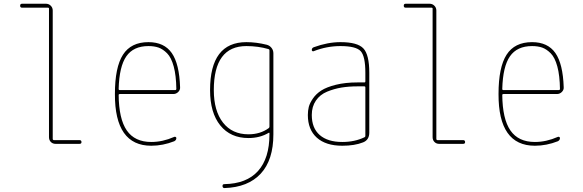

<svg xmlns="http://www.w3.org/2000/svg" viewBox="-20 -750 3040 1001"><path d="M94.7 -710Q85 -710 85 -720.2Q85 -730.5 94.7 -730.5H219.7Q234.4 -730.5 244.6 -720.2Q254.9 -710 254.9 -695.3V-25.4Q254.9 -20.5 259.8 -19.5H394.5Q404.3 -19.5 404.8 -9.8Q405.3 0 394.5 0H269.5Q254.9 0 245.1 -9.8Q235.4 -19.5 235.4 -35.2V-705.1Q235.4 -710 230.5 -710Z M753.9 -509.8Q675.8 -509.8 638.7 -456.5Q601.6 -403.3 598.6 -286.1Q598.6 -280.3 604.5 -280.3H893.6Q898.4 -280.3 899.4 -285.2Q898.4 -356.4 885.7 -403.3Q873 -450.2 851.1 -472.2Q829.1 -494.1 806.6 -502Q784.2 -509.8 753.9 -509.8ZM768.6 9.8Q578.1 9.8 579.1 -259.8Q579.1 -399.4 621.1 -464.8Q663.1 -530.3 753.9 -530.3Q835.9 -530.3 875.5 -473.6Q915 -417 918.9 -294.9Q919.9 -281.2 909.2 -270.5Q898.4 -259.8 883.8 -259.8H604.5Q599.6 -259.8 598.6 -255.9Q599.6 -129.9 641.1 -69.8Q682.6 -9.8 768.6 -9.8Q828.1 -9.8 887.7 -36.1Q891.6 -38.1 895.5 -36.1Q899.4 -34.2 899.4 -30.3Q899.4 -19.5 888.7 -13.7Q829.1 9.8 768.6 9.8Z M1264.6 -509.8Q1094.7 -509.8 1094.7 -280.3Q1094.7 -171.9 1142.6 -110.8Q1190.4 -49.8 1275.4 -49.8Q1336.9 -49.8 1380.9 -82Q1384.8 -85 1384.8 -89.8V-488.3Q1384.8 -492.2 1379.9 -494.1Q1325.2 -509.8 1264.6 -509.8ZM1275.4 -30.3Q1181.6 -30.3 1128.4 -96.2Q1075.2 -162.1 1075.2 -280.3Q1075.2 -530.3 1264.6 -530.3Q1316.4 -530.3 1371.1 -516.6Q1385.7 -512.7 1395.5 -500.5Q1405.3 -488.3 1405.3 -471.7V-49.8Q1405.3 84 1339.4 155.3Q1273.4 226.6 1150.4 230.5Q1140.6 230.5 1140.1 220.2Q1139.6 210 1149.4 210Q1265.6 208 1325.2 141.6Q1384.8 75.2 1384.8 -49.8V-55.7Q1384.8 -59.6 1380.9 -57.6Q1335 -30.3 1275.4 -30.3Z M1884.8 -41V-294.9Q1884.8 -299.8 1879.9 -299.8H1844.7Q1798.8 -299.8 1760.3 -293.5Q1721.7 -287.1 1685.1 -272Q1648.4 -256.8 1627 -225.6Q1605.5 -194.3 1605.5 -150.4Q1605.5 -82 1647 -45.9Q1688.5 -9.8 1764.6 -9.8Q1829.1 -9.8 1879.9 -34.2Q1884.8 -36.1 1884.8 -41ZM1879.9 -320.3Q1884.8 -320.3 1884.8 -325.2V-370.1Q1884.8 -457 1860.4 -483.4Q1835.9 -509.8 1754.9 -509.8Q1683.6 -509.8 1616.2 -483.4Q1612.3 -481.4 1608.9 -483.4Q1605.5 -485.4 1605.5 -489.3Q1605.5 -500 1616.2 -503.9Q1688.5 -530.3 1754.9 -530.3Q1843.8 -530.3 1874.5 -497.6Q1905.3 -464.8 1905.3 -370.1V-58.6Q1905.3 -20.5 1873 -7.8Q1829.1 9.8 1764.6 9.8Q1678.7 9.8 1631.8 -32.2Q1585 -74.2 1585 -150.4Q1585 -172.9 1589.8 -192.4Q1594.7 -211.9 1611.3 -236.3Q1627.9 -260.7 1655.3 -278.3Q1682.6 -295.9 1731.4 -308.1Q1780.3 -320.3 1844.7 -320.3Z M2094.7 -710Q2085 -710 2085 -720.2Q2085 -730.5 2094.7 -730.5H2219.7Q2234.4 -730.5 2244.6 -720.2Q2254.9 -710 2254.9 -695.3V-25.4Q2254.9 -20.5 2259.8 -19.5H2394.5Q2404.3 -19.5 2404.8 -9.8Q2405.3 0 2394.5 0H2269.5Q2254.9 0 2245.1 -9.8Q2235.4 -19.5 2235.4 -35.2V-705.1Q2235.4 -710 2230.5 -710Z M2753.9 -509.8Q2675.8 -509.8 2638.7 -456.5Q2601.6 -403.3 2598.6 -286.1Q2598.6 -280.3 2604.5 -280.3H2893.6Q2898.4 -280.3 2899.4 -285.2Q2898.4 -356.4 2885.7 -403.3Q2873 -450.2 2851.1 -472.2Q2829.1 -494.1 2806.6 -502Q2784.2 -509.8 2753.9 -509.8ZM2768.6 9.8Q2578.1 9.8 2579.1 -259.8Q2579.1 -399.4 2621.1 -464.8Q2663.1 -530.3 2753.9 -530.3Q2835.9 -530.3 2875.5 -473.6Q2915 -417 2918.9 -294.9Q2919.9 -281.2 2909.2 -270.5Q2898.4 -259.8 2883.8 -259.8H2604.5Q2599.6 -259.8 2598.6 -255.9Q2599.6 -129.9 2641.1 -69.8Q2682.6 -9.8 2768.6 -9.8Q2828.1 -9.8 2887.7 -36.1Q2891.6 -38.1 2895.5 -36.1Q2899.4 -34.2 2899.4 -30.3Q2899.4 -19.5 2888.7 -13.7Q2829.1 9.8 2768.6 9.8Z"/></svg>

Font: Rounded Mgen+ 1mn thin
Style: Regular
Weight: 100
Designer: [Source Han Sans]
Ryoko NISHIZUKA  (kana & ideographs); Paul D. Hunt (Latin, Greek & Cyrillic); Wenlong ZHANG  (bopomofo
Version: Version 1.059.20150602